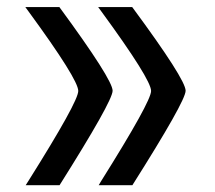

<svg xmlns="http://www.w3.org/2000/svg" viewBox="-20 -532 618 551"><path d="M359.9 -0.5C461.4 -161 512.4 -251.3 512.7 -271.5C512.7 -293.3 461.6 -373.4 359.4 -511.7H261.7L271 -499C366 -369.1 413.6 -293.1 413.6 -271C413.6 -250.8 365.9 -164.7 270.5 -12.7L263.2 -0.5ZM150.9 -0.5C252.1 -161 302.9 -251.3 303.2 -271.5C303.2 -293 252.3 -373 150.4 -511.7H52.7L62 -499C157.1 -369.1 204.6 -293.1 204.6 -271C204.6 -250.5 156.9 -164.4 61.5 -12.7L53.7 -0.5Z"/></svg>

Font: Dirooz FD
Style: FD
Weight: 400
Foundry: DejaVu fonts team - Redesigned by Saber Rastikerdar
Version: Version 0.2.1